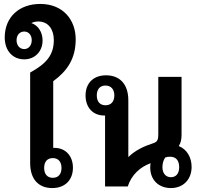

<svg xmlns="http://www.w3.org/2000/svg" viewBox="-20 -946 1024 974"><path d="M184 -926C77 -926 4 -859 4 -756C4 -689 44 -645 103 -645C158 -645 196 -686 196 -741C196 -781 175 -817 139 -829C149 -834 161 -837 174 -837C226 -837 253 -796 253 -743C253 -665 213 -622 133 -578V-119C133 -34 178 8 245 8C311 8 350 -34 350 -95C350 -154 314 -196 255 -196H250V-534C321 -586 364 -648 364 -747C364 -843 302 -926 184 -926ZM103 -697C79 -697 64 -717 64 -742C64 -767 79 -786 103 -786C126 -786 141 -767 141 -742C141 -717 126 -697 103 -697ZM248 -144C276 -144 292 -125 292 -94C292 -63 276 -44 248 -44C220 -44 204 -63 204 -94C204 -126 220 -144 248 -144Z M847 8C909 8 952 -35 952 -99C952 -147 929 -188 887 -205C898 -222 901 -242 901 -263V-556H783V-266C783 -239 780 -226 756 -219C712 -205 665 -183 632 -150H631V-437C631 -522 585 -564 518 -564C452 -564 414 -522 414 -462C414 -402 450 -360 509 -360H513V0H628C647 -60 693 -100 744 -118C743 -111 742 -104 742 -97C742 -32 786 8 847 8ZM515 -412C487 -412 471 -431 471 -462C471 -493 487 -512 515 -512C543 -512 560 -493 560 -462C560 -430 543 -412 515 -412ZM847 -47C820 -47 804 -68 804 -98C804 -115 808 -132 818 -147C826 -150 834 -151 843 -151C875 -151 889 -129 889 -98C889 -67 874 -47 847 -47Z"/></svg>

Font: Noto Sans Thai Looped SemiCondensed SemiBold
Style: Regular
Weight: 600
Width: 4
Designer: Sasikarn Vongin, Ben Mitchell
Foundry: The Fontpad Ltd
Version: Version 1.001